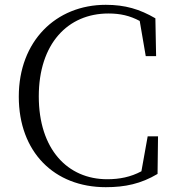

<svg xmlns="http://www.w3.org/2000/svg" viewBox="-20 -762 728 797"><path d="M419 15C499 15 565 1 634 -40L636 -196H593L567 -51C522 -27 476 -18 425 -18C261 -18 141 -142 141 -362C141 -580 261 -706 430 -706C479 -706 519 -697 560 -675L585 -529H628L625 -686C560 -724 499 -742 419 -742C212 -742 58 -591 58 -361C58 -131 205 15 419 15Z"/></svg>

Font: Noto Serif TC Light
Style: Regular
Weight: 300
Designer: Ryoko NISHIZUKA 西塚涼子 (kana & ideographs); Frank Grießhammer (Latin, Greek & Cyrillic); Wenlong ZHANG 张文龙 (bopomofo); San
Foundry: Adobe
Version: Version 2.001;hotconv 1.1.0;makeotfexe 2.6.0